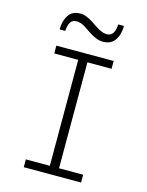

<svg xmlns="http://www.w3.org/2000/svg" viewBox="-132 -988 818 1068"><g transform="rotate(15 276.5 -453.5)"><path d="M106 0ZM250 -655H112V-700H442V-655H303V-45H442V0H112V-45H250ZM356 -788Q336 -788 317.5 -795.5Q299 -803 282 -813.5Q265 -824 249.5 -835Q234 -846 221 -852Q200 -861 184 -860Q142 -859 139 -792H106Q106 -840 127.5 -873.5Q149 -907 197 -907Q216 -907 234 -899Q252 -891 268.5 -880.5Q285 -870 301 -859Q317 -848 332 -842Q351 -833 369 -834Q411 -836 414 -903H447Q447 -853 424.5 -820.5Q402 -788 356 -788Z"/></g></svg>

Font: Transpass ExtraLight
Style: Regular
Weight: 200
Designer: Delve Withrington
Foundry: Delve Fonts
Version: Version 1.001;December 18, 2019;FontCreator 12.0.0.2547 64-b